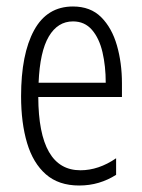

<svg xmlns="http://www.w3.org/2000/svg" viewBox="-20 -562 439 592"><path d="M205 -542Q259 -542 292 -509Q325 -476 340.5 -422Q356 -368 356 -305V-263H98Q99 -37 228 -37Q284 -37 338 -74V-23Q313 -7 284.5 1.5Q256 10 224 10Q161 10 121.5 -24.5Q82 -59 63.5 -121Q45 -183 45 -265Q45 -395 85 -468.5Q125 -542 205 -542ZM205 -496Q158 -496 130.5 -449.5Q103 -403 99 -307H306Q306 -358 296 -401Q286 -444 263.5 -470Q241 -496 205 -496Z"/></svg>

Font: Noto Sans Malayalam ExtraCondensed Light
Style: Regular
Weight: 300
Width: 2
Designer: Jelle Bosma - Monotype Design Team
Foundry: Monotype Imaging Inc.
Version: Version 2.104; ttfautohint (v1.8.4.7-5d5b)